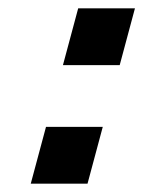

<svg xmlns="http://www.w3.org/2000/svg" viewBox="-20 -500 397 460"><path d="M130.8 -344H266.8L303.3 -480H167.3ZM53.7 -60H189.7L226.2 -196H90.2Z"/></svg>

Font: Manrope
Style: ExtraBoldItalic
Weight: 800
Italic angle: -15°
Designer: Mikhail Sharanda
Foundry: Mikhail Sharanda
Version: Version 4.502;hotconv 1.0.109;makeotfexe 2.5.65596